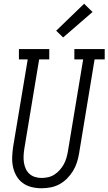

<svg xmlns="http://www.w3.org/2000/svg" viewBox="-20 -997 579 1025"><path d="M201 8Q174 8 148 1.5Q122 -5 101.5 -20Q81 -35 68 -57.5Q55 -80 49.5 -105.5Q44 -131 45 -158Q46 -185 50 -213L128 -680H81V-735H243V-680H189L110 -204Q107 -185 106 -166.5Q105 -148 107.5 -130.5Q110 -113 117 -97Q124 -81 136.5 -69.5Q149 -58 166 -52.5Q183 -47 202 -47Q219 -47 237 -51Q255 -55 270.5 -65Q286 -75 298.5 -89Q311 -103 320 -119Q329 -135 334 -152Q339 -169 342 -186L424 -680H377V-735H539V-680H485L402 -177Q398 -153 390.5 -129.5Q383 -106 369.5 -84Q356 -62 337.5 -43.5Q319 -25 296.5 -13Q274 -1 249.5 3.5Q225 8 201 8ZM317 -797 280 -833 429 -977 474 -933Z"/></svg>

Font: Iosevka Slab Light Oblique
Style: Regular
Weight: 300
Italic angle: -9°
Monospace: yes
Designer: Belleve Invis
Foundry: Belleve Invis
Version: Version 11.1.1; ttfautohint (v1.8.3)